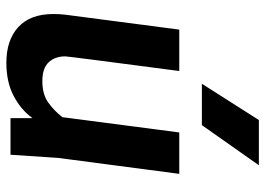

<svg xmlns="http://www.w3.org/2000/svg" viewBox="-135 -685 833 603"><g transform="rotate(90 281.5 -383.5)"><path d="M373 -601H243L357 -780H499ZM177 13Q106 13 65 -24.5Q24 -62 24 -135Q24 -152 26 -171L73 -530H203Q158 -188 157 -172Q157 -140 175.5 -120Q194 -100 235 -100Q276 -100 302 -118.5Q328 -137 348 -163L396 -530H526L476 -150L466 0H351V-69Q325 -33 281.5 -10Q238 13 177 13Z"/></g></svg>

Font: Tanohe Sans SemiBold
Style: Italic
Weight: 600
Designer: Village Type and Design LLC & Cristiano Sobral
Foundry: Cooper Hewitt Smithsonian Design Museum
Version: Version 1.00;September 29, 2021;FontCreator 13.0.0.2655 64-b